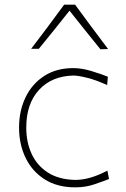

<svg xmlns="http://www.w3.org/2000/svg" viewBox="-20 -797 542 826"><path d="M304 9Q226.5 9 172.5 -25.2Q118.5 -59.5 90.2 -117.8Q62 -176 62 -248Q62 -320.5 90 -378.5Q118 -436.5 170.2 -470.2Q222.5 -504 295 -504Q332 -504 373.8 -491.2Q415.5 -478.5 444 -467L441 -431Q393 -453 354.2 -462.5Q315.5 -472 296 -472Q203 -470 148 -410.5Q93 -351 93 -248Q93 -185 116.2 -134.8Q139.5 -84.5 186.2 -54.5Q233 -24.5 304 -23Q366.5 -23 442 -63L449 -27Q423 -16.5 385.2 -3.8Q347.5 9 304 9ZM412 -585Q378.5 -626.5 345 -668.2Q311.5 -710 279 -751Q247 -710.5 214 -669.5Q181 -628.5 147 -587H114Q151 -635 186.2 -682.5Q221.5 -730 256 -777H303Q337.5 -730 373 -682Q408.5 -634 445 -586Z"/></svg>

Font: Commissioner Flair Thin
Style: Regular
Weight: 100
Designer: Kostas Bartsokas
Foundry: Kostas Bartsokas
Version: Version 1.000; ttfautohint (v1.8.3)